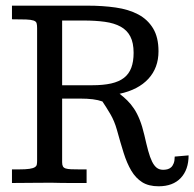

<svg xmlns="http://www.w3.org/2000/svg" viewBox="-20 -650 690 682"><path d="M492.7 -170.4Q500 -138.2 506.3 -114.7Q512.7 -91.3 520 -76.4Q527.3 -61.5 536.6 -54.2Q545.9 -46.9 559.6 -46.9Q566.9 -46.9 574.2 -48.6Q581.5 -50.3 587.4 -55.4Q593.3 -60.5 596.9 -69.8Q600.6 -79.1 600.6 -93.8L649.9 -98.1Q649.9 -47.4 622.1 -17.8Q594.2 11.7 543.5 11.7Q507.8 11.7 484.9 -2.9Q461.9 -17.6 446.3 -43.9Q430.7 -70.3 419.2 -106.9Q407.7 -143.6 395.5 -188Q386.7 -219.7 372.1 -244.6Q357.4 -269.5 343.8 -289.6Q329.1 -294.9 309.6 -297.4Q290 -299.8 265.1 -299.8H200.7V-73.7Q200.7 -64 203.6 -58.8Q206.5 -53.7 213.6 -51.5Q220.7 -49.3 232.7 -48.8Q244.6 -48.3 262.2 -48.3H287.6V0Q272.9 0 258.8 0Q244.6 0 229.7 0Q214.8 0 198 -0.2Q181.2 -0.5 161.1 -1Q139.6 -1 121.1 -0.7Q102.5 -0.5 85.9 -0.5Q69.3 -0.5 53.7 -0.2Q38.1 0 22.5 0V-48.3H46.9Q71.3 -48.3 84.5 -50.3Q97.7 -52.2 103.8 -56.2Q109.9 -60.1 110.8 -65.9Q111.8 -71.8 111.8 -79.6V-550.3Q111.8 -561.5 109.9 -567.9Q107.9 -574.2 99.1 -577.1Q90.3 -580.1 72.5 -580.8Q54.7 -581.5 22.5 -581.5V-629.9H291.5Q344.7 -629.9 390.9 -623.3Q437 -616.7 470.7 -598.9Q504.4 -581.1 523.7 -549.3Q543 -517.6 543 -467.8Q543 -409.2 507.1 -370.1Q471.2 -331.1 404.8 -316.9Q419.4 -305.7 432.1 -293.2Q444.8 -280.8 456.1 -263.9Q467.3 -247.1 476.3 -224.4Q485.4 -201.7 492.7 -170.4ZM200.7 -347.2H307.1Q346.7 -347.2 374.8 -353.5Q402.8 -359.9 420.4 -373.5Q438 -387.2 446.3 -409.2Q454.6 -431.2 454.6 -462.4Q454.6 -498 442.9 -520.5Q431.2 -543 408.4 -555.4Q385.7 -567.9 352.5 -572.5Q319.3 -577.1 276.4 -577.1H200.7Z"/></svg>

Font: Kameron
Style: Regular
Weight: 400
Version: Version 1.000